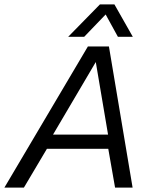

<svg xmlns="http://www.w3.org/2000/svg" viewBox="-27 -856 732 876"><path d="M284 -688 429 -836H495L579 -688H511L455 -790L357 -688ZM-7 0 374 -644H470L578 0H498L467 -177H187L82 0ZM215 -242H466L410 -573Z"/></svg>

Font: Kanit Light
Style: Italic
Weight: 300
Italic angle: -12°
Designer: Katatrad Team
Foundry: CadsonDemak
Version: Version 2.000; ttfautohint (v1.8.3)